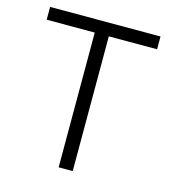

<svg xmlns="http://www.w3.org/2000/svg" viewBox="-103 -774 790 863"><g transform="rotate(15 291.5 -342.5)"><path d="M313.5 1V-626H538.1V-685.5H24.4V-626H248V1Z"/></g></svg>

Font: Dotum
Style: Regular
Weight: 400
Version: Version 2.21